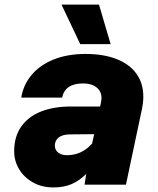

<svg xmlns="http://www.w3.org/2000/svg" viewBox="-20 -808 690 840"><path d="M357 -47Q327 -17 293 -2.5Q259 12 214 12Q163 12 124 -10Q85 -32 63.5 -68Q42 -104 42 -146Q42 -211 73.5 -255Q105 -299 160.5 -320.5Q216 -342 289 -342H418L422 -361Q424 -373 424 -379Q424 -409 402 -426Q380 -443 344 -443Q264 -443 252 -381H73Q82 -437 118.5 -480.5Q155 -524 215.5 -548Q276 -572 354 -572Q432 -572 489 -550Q546 -528 576.5 -486Q607 -444 607 -385Q607 -360 601 -331L531 0H350ZM273 -129Q338 -129 383 -180L392 -221L283 -220Q252 -219 236 -206Q220 -193 220 -171Q220 -152 234.5 -140.5Q249 -129 273 -129ZM331 -615 249 -788H413L464 -615Z"/></svg>

Font: Azeret Mono ExtraBold
Style: Italic
Weight: 800
Italic angle: -12°
Designer: Martin Vácha
Foundry: Displaay
Version: Version 1.000; Glyphs 3.0.3, build 3074